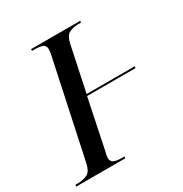

<svg xmlns="http://www.w3.org/2000/svg" viewBox="-187 -841 923 968"><g transform="rotate(-30 274.5 -357.0)"><path d="M-21 0 -19 -10H-5Q27 -10 50.5 -22Q74 -34 83 -80L201 -633Q206 -656 206 -670Q206 -690 190.5 -697Q175 -704 142 -704H128L129 -714H415L413 -704H398Q366 -704 343.5 -692Q321 -680 312 -634L258 -378H538L537 -368H255L195 -79Q189 -57 189 -45Q189 -24 205 -17Q221 -10 252 -10H266L264 0Z"/></g></svg>

Font: Noto Serif Display SemiCondensed Medium
Style: Italic
Weight: 500
Width: 4
Italic angle: -12°
Designer: Monotype Design Team
Foundry: Monotype Imaging Inc.
Version: Version 2.009